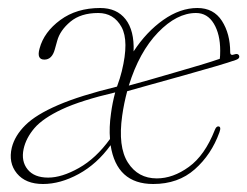

<svg xmlns="http://www.w3.org/2000/svg" viewBox="-20 -450 618 480"><path d="M9.5 -81Q17 -111 43.5 -137.2Q70 -163.5 125 -187.2Q180 -211 272.5 -233.5Q276 -244 279.5 -254L284.5 -272Q303 -347.5 283.8 -382.5Q264.5 -417.5 225.5 -417.5Q182 -417.5 156 -395.8Q130 -374 123 -348L117 -326.5Q110 -301 91 -301Q71 -301 79 -329Q90 -370 130.8 -400Q171.5 -430 230.5 -430Q272 -430 294 -401.8Q316 -373.5 314 -321.5Q346 -370.5 388.2 -400.2Q430.5 -430 473.5 -430Q514 -430 534.8 -397.8Q555.5 -365.5 555.5 -319.5Q555.5 -310 566 -314Q574.5 -317 577.5 -311.5Q580.5 -304 570.5 -300.5Q554 -294.5 518.2 -284Q482.5 -273.5 439.5 -261.5Q396.5 -249.5 358 -238.8Q319.5 -228 298 -222Q290 -192.5 285.5 -161Q274.5 -83 299.8 -43.5Q325 -4 372 -4Q412.5 -4 452.2 -32.8Q492 -61.5 517 -125Q520.5 -134 525.5 -134Q534 -134 528.5 -119Q508.5 -63.5 467 -26.8Q425.5 10 363 10Q271.5 10 256.5 -87Q222.5 -40 176.8 -15Q131 10 87.5 10Q44 10 22.2 -16.5Q0.5 -43 9.5 -81ZM470 -417.5Q422 -417.5 375 -368.8Q328 -320 302 -236Q322.5 -241.5 353 -250.2Q383.5 -259 417.2 -268.8Q451 -278.5 481 -287.5Q511 -296.5 529.5 -303Q530.5 -310 530.5 -323.5Q530.5 -364.5 514.5 -391Q498.5 -417.5 470 -417.5ZM257.5 -166.5Q261 -193 268 -219Q182.5 -199 135 -176.8Q87.5 -154.5 66.2 -129.8Q45 -105 39 -77.5Q32.5 -47 49 -26.5Q65.5 -6 100.5 -6Q134.5 -6 177.2 -30Q220 -54 255 -102.5Q252.5 -131.5 257.5 -166.5Z"/></svg>

Font: Fraunces 144pt Soft Thin
Style: Italic
Weight: 100
Italic angle: -16°
Version: Version 1.000;[0bf87f6ff]